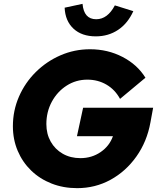

<svg xmlns="http://www.w3.org/2000/svg" viewBox="-20 -964 820 998"><path d="M381 14Q309 14 248 -10Q187 -34 142 -77.5Q97 -121 72 -180Q47 -239 47 -308Q47 -389 78.5 -461.5Q110 -534 166 -589.5Q222 -645 294.5 -676.5Q367 -708 448 -708Q540 -708 617 -668Q694 -628 736 -560L604 -450Q578 -498 533.5 -524Q489 -550 434 -550Q375 -550 326.5 -519Q278 -488 249.5 -435.5Q221 -383 221 -319Q221 -268 243.5 -228Q266 -188 306 -165Q346 -142 398 -142Q457 -142 503 -173.5Q549 -205 567 -256H380L412 -404H776L762 -328Q744 -228 689 -150.5Q634 -73 554.5 -29.5Q475 14 381 14ZM478 -775Q405 -775 362 -815Q319 -855 316 -924L409 -944Q416 -864 480 -864Q539 -864 577 -936L673 -906Q644 -842 593.5 -808.5Q543 -775 478 -775Z"/></svg>

Font: Red Hat Display Black
Style: Italic
Weight: 900
Italic angle: -12°
Designer: Pentagram, MCKL
Foundry: Pentagram, MCKL
Version: Version 1.023; ttfautohint (v1.8.3)